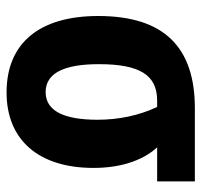

<svg xmlns="http://www.w3.org/2000/svg" viewBox="-34 -554 599 570"><g transform="rotate(90 265.0 -269.5)"><path d="M255 10C395 10 479 -84 479 -248C479 -323 460 -391 418 -437H519V-549H302C122 -549 28 -459 28 -262C28 -88 108 10 255 10ZM254 -106C199 -106 171 -158 171 -264C171 -385 203 -437 279 -437H298C323 -384 336 -324 336 -260C336 -159 309 -106 254 -106Z"/></g></svg>

Font: Noto Sans Mono Condensed ExtraBold
Style: Regular
Weight: 800
Width: 3
Designer: Monotype Design Team
Foundry: Monotype Imaging Inc.
Version: Version 2.014